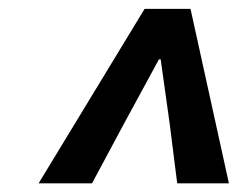

<svg xmlns="http://www.w3.org/2000/svg" viewBox="-20 -780 566 437"><path d="M67.9 -362.8 309.1 -759.8H413.6L501 -362.8H383.3L366.2 -498.5L345.7 -645H341.8L262.2 -498.5L189.5 -362.8Z"/></svg>

Font: Reddit Sans
Style: Bold Italic
Weight: 700
Italic angle: -11.25°
Designer: Stephen Hutchings
Version: Version 1.013